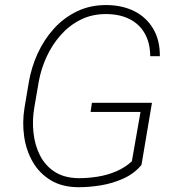

<svg xmlns="http://www.w3.org/2000/svg" viewBox="-20 -741 705 770"><path d="M589.4 -328.6 547.4 -79.6Q518.6 -44.9 475.8 -25.4Q433.1 -5.9 386 2Q338.9 9.8 296.4 9.8Q230 9.8 184.1 -17.8Q138.2 -45.4 111.6 -91.3Q85 -137.2 76.9 -193.4Q68.8 -249.5 78.1 -307.6L95.7 -412.1Q106 -471.7 131.3 -527.1Q156.7 -582.5 196.3 -626.2Q235.8 -669.9 289.1 -695.6Q342.3 -721.2 407.7 -720.7Q471.2 -720.2 519.3 -695.8Q567.4 -671.4 594.5 -625.5Q621.6 -579.6 621.1 -515.6H582.5Q582 -569.3 560.5 -606.9Q539.1 -644.5 500 -664.3Q460.9 -684.1 407.2 -684.6Q349.6 -685.1 303.7 -662.1Q257.8 -639.2 223.4 -600.3Q189 -561.5 166.7 -512.9Q144.5 -464.4 135.3 -413.1L117.2 -307.6Q108.9 -258.3 114.3 -208.5Q119.6 -158.7 140.4 -117.7Q161.1 -76.7 199.7 -51.8Q238.3 -26.9 296.9 -26.4Q332.5 -26.4 371.3 -32.5Q410.2 -38.6 445.8 -53.7Q481.4 -68.8 508.8 -94.2L543.5 -292H343.3L348.6 -328.6Z"/></svg>

Font: Roboto ExtraLight
Style: Italic
Weight: 250
Designer: Christian Robertson
Foundry: Google
Version: Version 3.009; 2024